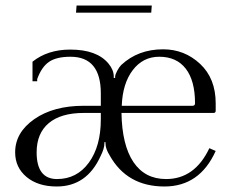

<svg xmlns="http://www.w3.org/2000/svg" viewBox="-20 -659 838 697"><path d="M529 -613H256L258 -639H531ZM422 -275H679Q688 -275 688 -284Q688 -366 654.5 -409.5Q621 -453 558 -453Q499 -453 462 -404.5Q425 -356 422 -275ZM187 -9Q259 -9 302.5 -68.5Q346 -128 346 -226V-249H284Q201 -249 157 -212Q113 -175 113 -106Q113 -9 187 -9ZM378 -95Q363 -119 363 -138V-143H359V-138Q359 -120 345 -92Q295 18 186 18Q118 18 76.5 -16.5Q35 -51 35 -106Q35 -178 104.5 -226.5Q174 -275 284 -275H346V-320Q346 -453 236 -453Q185 -453 158 -434.5Q131 -416 115 -372V-364H98V-435Q153 -479 235 -479Q332 -479 374 -428Q393 -405 393 -381V-376H398V-381Q398 -388 405.5 -402Q413 -416 420 -423Q481 -480 572 -480Q650 -480 706.5 -427Q763 -374 763 -284V-257Q763 -249 755 -249H421Q423 -132 464.5 -70.5Q506 -9 583 -9Q687 -9 740 -121L763 -111Q705 18 577 18Q441 18 378 -95Z"/></svg>

Font: Foglihten068fMac
Style: Regular
Weight: 500
Designer: gluk (gluksza@wp.pl)
Foundry: gluk (gluksza@wp.pl)
Version: Version 0.68